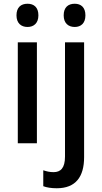

<svg xmlns="http://www.w3.org/2000/svg" viewBox="-20 -765 544 1025"><path d="M127 -745C92 -745 68 -726 68 -683C68 -641 93 -621 127 -621C160 -621 185 -641 185 -683C185 -726 161 -745 127 -745ZM320 -683C320 -641 345 -621 379 -621C412 -621 436 -641 436 -683C436 -726 412 -745 379 -745C344 -745 320 -726 320 -683ZM177 -539H75V0H177ZM283 240C384 240 429 179 429 74V-539H327V71C327 133 303 154 266 154C245 154 229 150 211 144V229C229 236 254 240 283 240Z"/></svg>

Font: Noto Sans Thai Looped SemiCondensed Medium
Style: Regular
Weight: 500
Width: 4
Designer: Sasikarn Vongin, Ben Mitchell
Foundry: The Fontpad Ltd
Version: Version 1.001